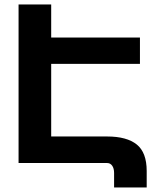

<svg xmlns="http://www.w3.org/2000/svg" viewBox="-20 -720 691 848"><path d="M598.1 -554.2V-438H206.1V-117.2H453.1Q540 -117.2 584 -81.8Q627.9 -46.4 627.9 35.2V107.9H483.9V43.9Q483.9 23.9 475.6 12Q467.3 0 453.1 0H62V-700.2H206.1V-554.2Z"/></svg>

Font: LT Superior
Style: Bold
Weight: 400
Designer: Daniel Lyons
Foundry: LyonsType
Version: Version 1.000